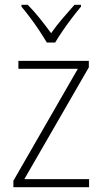

<svg xmlns="http://www.w3.org/2000/svg" viewBox="-20 -784 429 804"><path d="M353 0H36V-27L306 -496H57V-529H352V-502L82 -34H353ZM176 -606Q163 -628 144.5 -656Q126 -684 106 -710.5Q86 -737 70 -756V-764H96Q121 -739 147 -706.5Q173 -674 194 -645Q215 -675 240.5 -705Q266 -735 292 -764H319V-756Q302 -736 281.5 -709Q261 -682 242.5 -655Q224 -628 211 -606Z"/></svg>

Font: Noto Sans Gurmukhi SemiCondensed ExtraLight
Style: Regular
Weight: 200
Width: 4
Designer: Jelle Bosma - Monotype Design Team
Foundry: Monotype Imaging Inc.
Version: Version 2.004; ttfautohint (v1.8.4.7-5d5b)